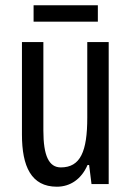

<svg xmlns="http://www.w3.org/2000/svg" viewBox="-20 -747 496 726"><path d="M350 -727H107V-665H350ZM391 -588H310V-302C310 -174 284 -114 210 -114C165 -114 144 -158 144 -253V-588H63V-238C63 -118 98 -41 195 -41C246 -41 288 -70 311 -123H317L326 -51H391Z"/></svg>

Font: Noto Sans Tamil UI ExtraCondensed
Style: Regular
Weight: 400
Width: 2
Designer: Jelle Bosma - Monotype Design Team
Foundry: Monotype Imaging Inc.
Version: Version 2.004